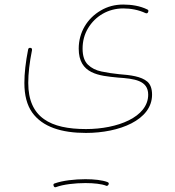

<svg xmlns="http://www.w3.org/2000/svg" viewBox="-20 -354 750 823"><path d="M84.5 1.5C84.5 54.7 95.7 96.7 117.7 127.9C162.1 190.4 243.7 215.8 348.6 215.8C490.2 215.8 631.8 161.1 631.8 51.8C631.8 26.4 625 7.8 611.8 -3.9C585 -26.9 539.1 -32.2 489.7 -36.1C463.9 -38.6 439.5 -42.5 415.5 -47.4C391.6 -52.2 372.1 -62 356.9 -76.7C341.8 -91.3 334 -114.3 334 -145.5C334 -177.7 341.8 -207 357.4 -232.9C388.7 -285.2 443.8 -317.9 508.3 -317.9C541 -317.9 574.7 -311.5 603.5 -297.9C605 -297.4 606.4 -296.9 607.9 -296.9C610.8 -296.9 613.3 -298.3 614.7 -301.8C615.7 -303.7 616.2 -305.2 616.2 -306.6C616.2 -309.6 614.7 -312 611.3 -313.5C580.6 -328.6 543.9 -334.5 508.3 -334.5C473.1 -334.5 440.9 -326.2 412.1 -309.1C354 -275.4 317.4 -215.8 317.4 -145.5C317.4 -36.6 404.8 -29.3 485.4 -21.5C555.7 -16.6 615.2 -9.8 615.2 51.8C615.2 147.9 483.4 199.2 348.6 199.2C197.3 199.2 101.1 150.9 101.1 1.5C101.1 -38.6 106.4 -85.4 117.2 -139.2V-141.6C117.2 -146 114.7 -148.4 110.4 -148.9H108.4C104 -148.9 101.6 -146.5 100.6 -142.1C89.8 -87.4 84.5 -39.6 84.5 1.5ZM210 442.9C211.4 446.8 213.9 448.7 216.8 448.7C218.3 448.7 219.2 448.2 220.7 447.8C251.5 436.5 300.8 430.7 346.2 430.7C382.8 430.7 416.5 434.6 434.6 441.9C435.5 442.4 436.5 442.9 437.5 442.9C439.9 442.9 443.8 440.4 445.3 437C445.8 435.5 446.3 434.1 446.3 433.1C446.3 429.7 444.3 427.7 440.4 426.3C418.5 418 383.3 414.1 346.2 414.1C299.8 414.1 248.5 419.9 214.8 432.1C210.9 433.1 209 435.1 209 438.5C209 439.9 209.5 441.4 210 442.9Z"/></svg>

Font: Mikhak Thin
Style: Regular
Weight: 100
Designer: Amin Abedi
Version: Version 3.2